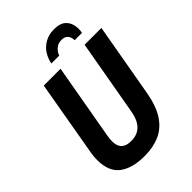

<svg xmlns="http://www.w3.org/2000/svg" viewBox="-254 -985 1107 1107"><g transform="rotate(-45 299.5 -431.5)"><path d="M253 12Q154 12 98.5 -29.5Q43 -71 43 -166Q43 -182 45 -200.5Q47 -219 51 -239L129 -687H266L185 -228Q183 -216 181.5 -203.5Q180 -191 180 -181Q180 -142 200 -123Q220 -104 260 -104Q311 -104 341 -135Q371 -166 381 -228L462 -687H599L519 -233Q503 -144 467.5 -90Q432 -36 378 -12Q324 12 253 12ZM250 -746Q256 -779 274 -808Q292 -837 324 -856Q356 -875 400 -875Q447 -875 470 -855.5Q493 -836 499.5 -806.5Q506 -777 500 -746H440Q440 -759 435.5 -771.5Q431 -784 419.5 -792.5Q408 -801 388 -801Q366 -801 351 -792Q336 -783 327 -770.5Q318 -758 314 -746Z"/></g></svg>

Font: Archivo Condensed
Style: Bold Italic
Weight: 700
Width: 3
Italic angle: -10°
Designer: Hector Gatti
Foundry: Omnibus-Type
Version: Version 2.001